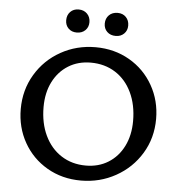

<svg xmlns="http://www.w3.org/2000/svg" viewBox="-57 -900 902 962"><g transform="rotate(5 393.5 -419.5)"><path d="M242 -787Q242 -813 258 -829.5Q274 -846 300 -846Q326 -846 342.5 -829.5Q359 -813 359 -787Q359 -762 342.5 -746Q326 -730 300 -730Q274 -730 258 -746Q242 -762 242 -787ZM436 -787Q436 -813 452.5 -829.5Q469 -846 496 -846Q522 -846 538 -829.5Q554 -813 554 -787Q554 -762 537.5 -746Q521 -730 496 -730Q469 -730 452.5 -746Q436 -762 436 -787ZM54 -324Q54 -420 100.5 -498Q147 -576 226.5 -620.5Q306 -665 401 -665Q496 -665 572 -621Q648 -577 691 -501Q734 -425 734 -333Q734 -237 687 -159.5Q640 -82 560 -37.5Q480 7 385 7Q290 7 214.5 -37Q139 -81 96.5 -156.5Q54 -232 54 -324ZM620 -313Q620 -394 590.5 -456Q561 -518 507.5 -552Q454 -586 384 -586Q320 -586 271 -555.5Q222 -525 194.5 -470.5Q167 -416 167 -344Q167 -263 196.5 -201Q226 -139 279.5 -104.5Q333 -70 403 -70Q467 -70 516 -100.5Q565 -131 592.5 -186Q620 -241 620 -313Z"/></g></svg>

Font: Ysabeau Infant Semibold
Style: Regular
Weight: 600
Designer: Christian Thalmann (Catharsis Fonts)
Version: Version 0.003